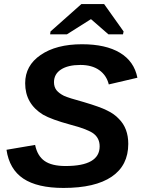

<svg xmlns="http://www.w3.org/2000/svg" viewBox="-20 -916 707 946"><path d="M293 10Q164 10 95 -36Q26 -82 12 -178L153 -202Q164 -148 199.5 -123Q235 -98 303 -98Q471 -98 471 -195Q471 -234 442 -257Q414 -279 326 -302Q234 -327 192 -351Q104 -405 104 -506Q104 -593 180 -645Q257 -698 384 -698Q501 -698 571 -656Q641 -614 657 -533L516 -500Q505 -545 469 -570.5Q433 -596 376 -596Q315 -596 280.5 -573.5Q246 -551 246 -511Q246 -488 258 -472Q271 -456 295 -444Q319 -433 393 -413Q474 -389 507 -372Q543 -355 566 -330Q612 -284 612 -207Q612 -101 530.5 -45.5Q449 10 293 10ZM493 -896 589 -761 586 -747H514L429 -821H427L310 -747H227L229 -761L381 -896Z"/></svg>

Font: Libra Sans
Style: Bold Italic
Weight: 700
Italic angle: -12°
Foundry: Context Ltd
Version: Version 1.002